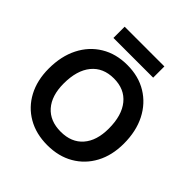

<svg xmlns="http://www.w3.org/2000/svg" viewBox="-214 -966 1131 1131"><g transform="rotate(45 352.0 -400.0)"><path d="M182 -808H513V-714.5H182ZM40 -317.5Q40 -420.5 79 -497.5Q118 -574.5 188.5 -617.2Q259 -660 353 -660Q447 -660 517.2 -617.2Q587.5 -574.5 626.8 -497.5Q666 -420.5 666 -317.5Q666 -220 626.8 -146.8Q587.5 -73.5 517.2 -32.8Q447 8 353 8Q259 8 188.5 -32.8Q118 -73.5 79 -146.8Q40 -220 40 -317.5ZM540.5 -317.5Q540.5 -427 491.2 -487.5Q442 -548 353 -548Q263.5 -548 214 -487.5Q164.5 -427 164.5 -317.5Q164.5 -216.5 214 -160.2Q263.5 -104 353 -104Q442 -104 491.2 -160.2Q540.5 -216.5 540.5 -317.5Z"/></g></svg>

Font: Overused Grotesk SemiBold
Style: Regular
Weight: 610
Version: Version 0.004